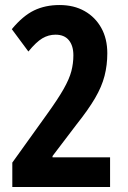

<svg xmlns="http://www.w3.org/2000/svg" viewBox="-20 -744 509 764"><path d="M418 0H29V-97L166 -288Q210 -349 233 -389.5Q256 -430 264 -461Q272 -492 272 -524Q272 -562 254 -584Q236 -606 201 -606Q173 -606 148.5 -591.5Q124 -577 93 -539L27 -628Q71 -681 115.5 -702.5Q160 -724 217 -724Q274 -724 316.5 -700Q359 -676 383 -633Q407 -590 407 -532Q407 -485 396 -442Q385 -399 358 -353Q331 -307 284 -248L189 -123V-118H418Z"/></svg>

Font: Noto Sans Myanmar ExtraCondensed
Style: Bold
Weight: 700
Width: 2
Designer: Monotype Design Team
Foundry: Monotype Imaging Inc.
Version: Version 2.107; ttfautohint (v1.8.4.7-5d5b)